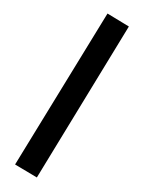

<svg xmlns="http://www.w3.org/2000/svg" viewBox="-47 -399 526 670"><g transform="rotate(5 216.5 -64.5)"><path d="M302.7 -360.4 380.9 -321.8 106.9 231 27.3 192.4Z"/></g></svg>

Font: Vazirmatn UI FD Medium
Style: Regular
Weight: 500
Designer: Saber Rastikerdar
Foundry: Saber Rastikerdar
Version: Version 33.003